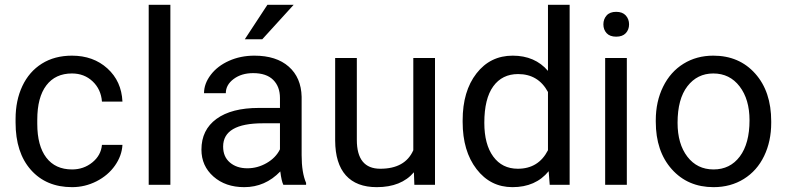

<svg xmlns="http://www.w3.org/2000/svg" viewBox="-20 -770 3278 800"><path d="M280.3 -64Q328.6 -64 364.7 -93.3Q400.9 -122.6 404.8 -166.5H490.2Q487.8 -121.1 459 -80.1Q430.2 -39.1 382.1 -14.6Q334 9.8 280.3 9.8Q172.4 9.8 108.6 -62.3Q44.9 -134.3 44.9 -259.3V-274.4Q44.9 -351.6 73.2 -411.6Q101.6 -471.7 154.5 -504.9Q207.5 -538.1 279.8 -538.1Q368.7 -538.1 427.5 -484.9Q486.3 -431.6 490.2 -346.7H404.8Q400.9 -397.9 366 -430.9Q331.1 -463.9 279.8 -463.9Q210.9 -463.9 173.1 -414.3Q135.3 -364.7 135.3 -271V-253.9Q135.3 -162.6 172.9 -113.3Q210.4 -64 280.3 -64Z M689.9 0H599.6V-750H689.9Z M1160.6 0Q1152.8 -15.6 1147.9 -55.7Q1085 9.8 997.6 9.8Q919.4 9.8 869.4 -34.4Q819.3 -78.6 819.3 -146.5Q819.3 -229 882.1 -274.7Q944.8 -320.3 1058.6 -320.3H1146.5V-361.8Q1146.5 -409.2 1118.2 -437.3Q1089.8 -465.3 1034.7 -465.3Q986.3 -465.3 953.6 -440.9Q920.9 -416.5 920.9 -381.8H830.1Q830.1 -421.4 858.2 -458.3Q886.2 -495.1 934.3 -516.6Q982.4 -538.1 1040 -538.1Q1131.3 -538.1 1183.1 -492.4Q1234.9 -446.8 1236.8 -366.7V-123.5Q1236.8 -50.8 1255.4 -7.8V0ZM1010.7 -68.8Q1053.2 -68.8 1091.3 -90.8Q1129.4 -112.8 1146.5 -147.9V-256.3H1075.7Q909.7 -256.3 909.7 -159.2Q909.7 -116.7 938 -92.8Q966.3 -68.8 1010.7 -68.8ZM1094.2 -750H1203.6L1072.8 -606.4H1000Z M1704.6 -52.2Q1651.9 9.8 1549.8 9.8Q1465.3 9.8 1421.1 -39.3Q1377 -88.4 1376.5 -184.6V-528.3H1466.8V-187Q1466.8 -66.9 1564.5 -66.9Q1668 -66.9 1702.1 -144V-528.3H1792.5V0H1706.5Z M1907.7 -268.6Q1907.7 -390.1 1965.3 -464.1Q2022.9 -538.1 2116.2 -538.1Q2209 -538.1 2263.2 -474.6V-750H2353.5V0H2270.5L2266.1 -56.6Q2211.9 9.8 2115.2 9.8Q2023.4 9.8 1965.6 -65.4Q1907.7 -140.6 1907.7 -261.7ZM1998 -258.3Q1998 -168.5 2035.2 -117.7Q2072.3 -66.9 2137.7 -66.9Q2223.6 -66.9 2263.2 -144V-386.7Q2222.7 -461.4 2138.7 -461.4Q2072.3 -461.4 2035.2 -410.2Q1998 -358.9 1998 -258.3Z M2591.8 0H2501.5V-528.3H2591.8ZM2494.1 -668.5Q2494.1 -690.4 2507.6 -705.6Q2521 -720.7 2547.4 -720.7Q2573.7 -720.7 2587.4 -705.6Q2601.1 -690.4 2601.1 -668.5Q2601.1 -646.5 2587.4 -631.8Q2573.7 -617.2 2547.4 -617.2Q2521 -617.2 2507.6 -631.8Q2494.1 -646.5 2494.1 -668.5Z M2712.4 -269Q2712.4 -346.7 2742.9 -408.7Q2773.4 -470.7 2827.9 -504.4Q2882.3 -538.1 2952.1 -538.1Q3060.1 -538.1 3126.7 -463.4Q3193.4 -388.7 3193.4 -264.6V-258.3Q3193.4 -181.2 3163.8 -119.9Q3134.3 -58.6 3079.3 -24.4Q3024.4 9.8 2953.1 9.8Q2845.7 9.8 2779.1 -64.9Q2712.4 -139.6 2712.4 -262.7ZM2803.2 -258.3Q2803.2 -170.4 2844 -117.2Q2884.8 -64 2953.1 -64Q3022 -64 3062.5 -117.9Q3103 -171.9 3103 -269Q3103 -356 3061.8 -409.9Q3020.5 -463.9 2952.1 -463.9Q2885.3 -463.9 2844.2 -410.6Q2803.2 -357.4 2803.2 -258.3Z"/></svg>

Font: Roboto
Style: Regular
Weight: 400
Designer: Google
Version: Version 2.001047; 2015